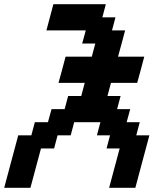

<svg xmlns="http://www.w3.org/2000/svg" viewBox="-20 -895 790 915"><path d="M500 0H625Q636.2 -42 658.4 -125.2Q680.7 -208.5 691.9 -250H629.4L646 -312.5H583.5L600.6 -375H538.1L554.7 -437.5H492.2L508.8 -500H633.8Q639.6 -520.5 650.9 -562.3Q662.1 -604 667.5 -625H542.5Q548.3 -645.5 559.6 -687.5Q570.8 -729.5 576.2 -750H513.7L530.3 -812.5H467.8L484.4 -875H234.4Q229 -854 217.8 -812.5Q206.5 -771 201.2 -750H388.7L371.6 -687.5H434.1L417.5 -625H292.5Q287.1 -604 275.9 -562.3Q264.6 -520.5 258.8 -500H383.8L367.2 -437.5H304.7L288.1 -375H225.6L208.5 -312.5H146L129.4 -250H66.9Q55.7 -208 33.4 -125Q11.2 -42 0 0H125L175.3 -187.5H237.8L254.4 -250H316.9L333.5 -312.5H458.5L441.9 -250H504.4L487.8 -187.5H550.3Z"/></svg>

Font: Faithful 32x
Style: Oblique
Weight: 400
Foundry: Faithful Resource Pack
Version: Version 1.0; January 27, 2023